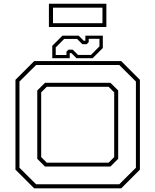

<svg xmlns="http://www.w3.org/2000/svg" viewBox="-20 -1036 854 1056"><path d="M168 0 65 -103V-597L168 -700H646.5L749.5 -597V-103L646.5 0ZM178.5 -22.5H636L727.5 -113.5V-587.5L636 -678.5H178.5L87 -587.5V-113.5ZM227.5 -120 185 -162.5V-538.5L227.5 -580.5H587.5L630 -538.5V-162.5L587.5 -120ZM237 -141.5H577.5L608 -172V-528L577.5 -558.5H237L206.5 -528V-172ZM267.5 -716V-784L323.5 -840H412.5L440.5 -812H449.5V-840H545.5V-772L489.5 -716H400.5L372.5 -744H363.5V-716ZM286.5 -733.5H345.5V-751.5L356.5 -763H380L409 -734H480.5L527 -781V-822.5H468V-804.5L457 -793H433L404 -822H333L286.5 -775ZM249 -887.5V-1015.5H565V-887.5ZM271.5 -908.5H543.5V-994H271.5Z"/></svg>

Font: Tourney Expanded ExtraLight
Style: Regular
Weight: 200
Width: 7
Designer: Tyler Finck
Foundry: Etcetera Type Co
Version: Version 1.010; ttfautohint (v1.8.3)